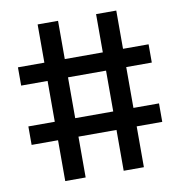

<svg xmlns="http://www.w3.org/2000/svg" viewBox="-81 -804 829 880"><g transform="rotate(-10 333.0 -364.5)"><path d="M152 0V-190H29V-276H152V-466H29V-551H152V-729H247V-551H424V-729H518V-551H637V-466H518V-276H637V-190H518V0H424V-190H247V0ZM247 -276H424V-466H247Z"/></g></svg>

Font: Hubot Sans Condensed ExtraLight Medium
Style: Regular
Weight: 500
Version: Version 2.000